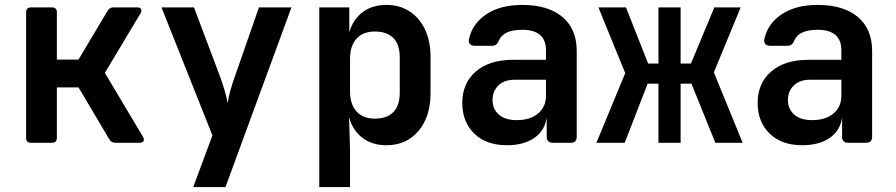

<svg xmlns="http://www.w3.org/2000/svg" viewBox="-20 -580 3640 780"><path d="M106 0Q86 0 86 -20V-530Q86 -550 106 -550H191Q211 -550 211 -530V-338H299L417 -536Q425 -550 441 -550H538Q549 -550 553 -543Q557 -536 551 -526L406 -284L561 -24Q567 -14 563 -7Q559 0 548 0H449Q432 0 424 -14L299 -225H211V-20Q211 0 191 0Z M765 180 843 -30 636 -550H768L874 -269Q883 -244 892 -214.5Q901 -185 905 -160Q908 -185 916.5 -214.5Q925 -244 934 -269L1032 -550H1164L896 180Z M1277 180V-550H1399V-449Q1414 -501 1453 -530.5Q1492 -560 1550 -560Q1603 -560 1643.5 -534Q1684 -508 1706.5 -460.5Q1729 -413 1729 -350V-201Q1729 -106 1680 -48Q1631 10 1550 10Q1492 10 1452.5 -20Q1413 -50 1398 -104L1402 26V180ZM1503 -98Q1551 -98 1577.5 -124Q1604 -150 1604 -204V-346Q1604 -400 1577.5 -426Q1551 -452 1503 -452Q1455 -452 1428.5 -423Q1402 -394 1402 -341V-209Q1402 -156 1428.5 -127Q1455 -98 1503 -98Z M2039 10Q1955 10 1906.5 -37.5Q1858 -85 1858 -162Q1858 -242 1913 -289.5Q1968 -337 2064 -337H2198V-376Q2198 -459 2101 -459Q2026 -459 2007 -416Q1999 -394 1980 -394H1909Q1896 -394 1889.5 -401Q1883 -408 1885 -420Q1898 -483 1955 -521.5Q2012 -560 2102 -560Q2207 -560 2265 -511Q2323 -462 2323 -373V-25Q2323 0 2299 0H2226Q2201 0 2201 -25V-103Q2194 -50 2151 -20Q2108 10 2039 10ZM2079 -92Q2134 -92 2166 -119Q2198 -146 2198 -191V-256H2070Q2029 -256 2005 -233Q1981 -210 1981 -174Q1981 -137 2006.5 -114.5Q2032 -92 2079 -92Z M2403 0 2520 -283 2411 -550H2523L2613 -322H2655V-550H2745V-322H2787L2882 -550H2989L2880 -286L2997 0H2886L2789 -240H2745V0H2655V-240H2611L2518 0Z M3239 10Q3155 10 3106.5 -37.5Q3058 -85 3058 -162Q3058 -242 3113 -289.5Q3168 -337 3264 -337H3398V-376Q3398 -459 3301 -459Q3226 -459 3207 -416Q3199 -394 3180 -394H3109Q3096 -394 3089.5 -401Q3083 -408 3085 -420Q3098 -483 3155 -521.5Q3212 -560 3302 -560Q3407 -560 3465 -511Q3523 -462 3523 -373V-25Q3523 0 3499 0H3426Q3401 0 3401 -25V-103Q3394 -50 3351 -20Q3308 10 3239 10ZM3279 -92Q3334 -92 3366 -119Q3398 -146 3398 -191V-256H3270Q3229 -256 3205 -233Q3181 -210 3181 -174Q3181 -137 3206.5 -114.5Q3232 -92 3279 -92Z"/></svg>

Font: Pitagon Sans Mono
Style: Bold
Weight: 700
Monospace: yes
Designer: Travis Tran
Foundry: Pitagon
Version: Version 1.001; ttfautohint (v1.8.4.7-5d5b);gftools[0.9.26]